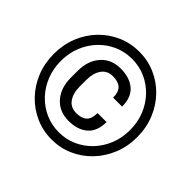

<svg xmlns="http://www.w3.org/2000/svg" viewBox="-171 -920 1129 1129"><g transform="rotate(45 393.0 -356.0)"><path d="M43 -356Q43 -433.6 69.8 -500Q96.7 -566.4 144.5 -616Q192.4 -665.5 255.1 -693.1Q317.9 -720.7 389.6 -720.7Q461.4 -720.7 524.2 -693.1Q586.9 -665.5 634.5 -616Q682.1 -566.4 709.2 -500Q736.3 -433.6 736.3 -356Q736.3 -278.3 709.2 -211.9Q682.1 -145.5 634.5 -95.7Q586.9 -45.9 524.2 -18.1Q461.4 9.8 389.6 9.8Q317.9 9.8 255.1 -18.1Q192.4 -45.9 144.5 -95.7Q96.7 -145.5 69.8 -211.9Q43 -278.3 43 -356ZM101.6 -356Q101.6 -291 124 -235.4Q146.5 -179.7 186 -138.2Q225.6 -96.7 277.8 -73.5Q330.1 -50.3 389.6 -50.3Q449.2 -50.3 501.2 -73.5Q553.2 -96.7 592.8 -138.2Q632.3 -179.7 654.8 -235.4Q677.2 -291 677.2 -356Q677.2 -420.9 654.8 -476.3Q632.3 -531.7 592.8 -573.2Q553.2 -614.7 501.2 -637.7Q449.2 -660.6 389.6 -660.6Q330.1 -660.6 277.8 -637.7Q225.6 -614.7 186 -573.2Q146.5 -531.7 124 -476.3Q101.6 -420.9 101.6 -356ZM471.2 -291.5H545.9Q545.9 -214.8 502 -176.5Q458 -138.2 382.8 -138.2Q304.7 -138.2 258.8 -190.7Q212.9 -243.2 212.9 -327.1V-384.3Q212.9 -468.3 258.8 -520.8Q304.7 -573.2 382.8 -573.2Q458 -573.2 502.2 -535.2Q546.4 -497.1 546.4 -420.4H471.7Q471.7 -467.8 449 -488.3Q426.3 -508.8 382.8 -508.8Q335.4 -508.8 311 -473.9Q286.6 -439 286.6 -384.8V-327.1Q286.6 -272.5 311 -237.5Q335.4 -202.6 382.8 -202.6Q426.3 -202.6 448.7 -222.9Q471.2 -243.2 471.2 -291.5Z"/></g></svg>

Font: Vazirmatn UI FD
Style: Bold
Weight: 700
Designer: Saber Rastikerdar
Foundry: Saber Rastikerdar
Version: Version 33.003